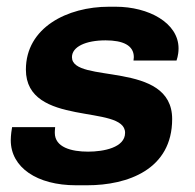

<svg xmlns="http://www.w3.org/2000/svg" viewBox="-20 -541 579 571"><path d="M144 -163H16C15 -158 12 -139 12 -124C12 -43 90 10 206 10H239C360 10 492 -37 492 -187C492 -363 194 -290 194 -371C194 -402 235 -421 294 -421C346 -421 378 -406 378 -371L377 -361H505C505 -362 511 -376 511 -397C511 -473 422 -521 324 -521H304C180 -521 57 -459 57 -334C57 -161 352 -233 352 -146C352 -102 288 -90 242 -90C192 -90 143 -103 143 -146C143 -149 143 -152 144 -163Z"/></svg>

Font: Chivo
Style: Bold Italic
Weight: 700
Italic angle: -8°
Designer: Hector Gatti
Foundry: Omnibus-Type
Version: Version 1.003;PS 001.003;hotconv 1.0.70;makeotf.lib2.5.58329